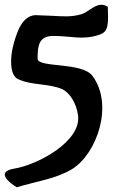

<svg xmlns="http://www.w3.org/2000/svg" viewBox="-20 -554 535 812"><path d="M203 -487 129 -490C77 -487 56 -425 48 -402C37 -371 27 -332 27 -293C27 -260 34 -231 55 -220C112 -192 189 -202 245 -176C277 -160 304 -114 310 -66C325 42 143 142 41 159C-40 172 19 219 51 238C133 213 218 202 285 161C390 96 462 -111 371 -233C327 -293 139 -266 139 -306C139 -363 145 -402 206 -402C284 -402 328 -383 400 -407C441 -420 438 -455 436 -525C393 -554 358 -503 324 -494C283 -481 243 -485 203 -487Z"/></svg>

Font: Philokalia
Style: Regular
Weight: 400
Version: Version 001.010